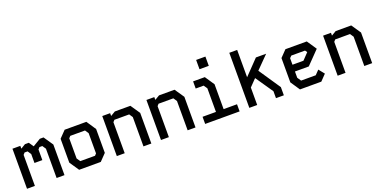

<svg xmlns="http://www.w3.org/2000/svg" viewBox="-19 -1629 4838 2451"><g transform="rotate(-20 2400.0 -403.5)"><path d="M46 -544V0H153V-421L175 -446H216L248 -398V-277H355V-421L377 -446H416L448 -398V0H555V-416L468 -544H418L312 -480L268 -544H216L153 -506V-544Z M755 -544H1050L1136 -415V-91L1048 0H754L667 -129V-453ZM773 -147 806 -99H1006L1028 -123V-398L996 -446H796L773 -421Z M1266 -544V0H1373V-421L1395 -446H1596L1628 -398V0H1735V-416L1648 -544H1437L1373 -506V-544Z M1866 -544V0H1973V-421L1995 -446H2196L2228 -398V0H2335V-416L2248 -544H2037L1973 -506V-544Z M2507 -563V-466H2615L2648 -418V-97H2466V0H2934V-97H2752V-435L2666 -563ZM2637 -681V-807H2763V-681Z M3066 -748V0H3173V-237L3265 -332L3428 -94V0H3535V-111L3336 -406L3504 -576H3365L3173 -377V-748Z M3755 -546 3669 -457V-127L3754 0H4044L4122 -81L4060 -158L4005 -101H3806L3772 -152V-237H3960L4133 -415L4045 -546ZM3772 -418 3798 -444H3984L4004 -416L3921 -329H3772Z M4266 -544V0H4373V-421L4395 -446H4596L4628 -398V0H4735V-416L4648 -544H4437L4373 -506V-544Z"/></g></svg>

Font: Kode Mono SemiBold
Style: Regular
Weight: 600
Monospace: yes
Designer: Isa Ozler
Foundry: Kadena LLC
Version: Version 1.206;gftools[0.9.28]